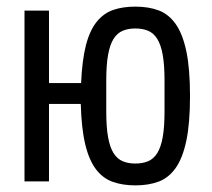

<svg xmlns="http://www.w3.org/2000/svg" viewBox="-20 -548 640 580"><path d="M389 12Q351 12 321 1.5Q291 -9 270 -36.5Q249 -64 237.5 -112Q226 -160 224 -234H128V0H54V-516H128V-297H225Q228 -366 239.5 -411Q251 -456 272 -482Q293 -508 322 -518Q351 -528 389 -528Q429 -528 459.5 -516.5Q490 -505 511 -475Q532 -445 543 -392.5Q554 -340 554 -258Q554 -176 543 -123.5Q532 -71 511 -41Q490 -11 459.5 0.5Q429 12 389 12ZM389 -54Q411 -54 427.5 -61Q444 -68 455 -85.5Q466 -103 471.5 -133.5Q477 -164 477 -211V-305Q477 -352 471.5 -382.5Q466 -413 455 -430.5Q444 -448 427.5 -455Q411 -462 389 -462Q367 -462 350.5 -455Q334 -448 323 -430.5Q312 -413 306.5 -382.5Q301 -352 301 -305V-211Q301 -164 306.5 -133.5Q312 -103 323 -85.5Q334 -68 350.5 -61Q367 -54 389 -54Z"/></svg>

Font: IBM Plex Mono
Style: Regular
Weight: 400
Monospace: yes
Designer: Mike Abbink, Paul van der Laan, Pieter van Rosmalen
Foundry: Bold Monday
Version: Version 2.3